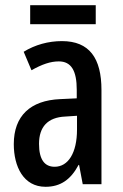

<svg xmlns="http://www.w3.org/2000/svg" viewBox="-20 -708 472 738"><path d="M348 -688H96V-615H348ZM218 -550C166 -550 115 -536 71 -509L101 -438C142 -461 174 -472 206 -472C254 -472 275 -436 275 -363V-330L211 -327C97 -322 33 -263 33 -154C33 -68 70 10 155 10C213 10 252 -18 282 -74H284L298 0H370V-362C370 -484 324 -550 218 -550ZM231 -260 276 -263V-210C276 -120 242 -67 190 -67C152 -67 130 -94 130 -155C130 -220 163 -257 231 -260Z"/></svg>

Font: Noto Sans Gurmukhi UI ExtraCondensed Medium
Style: Regular
Weight: 500
Width: 2
Designer: Jelle Bosma - Monotype Design Team
Foundry: Monotype Imaging Inc.
Version: Version 2.004